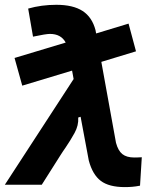

<svg xmlns="http://www.w3.org/2000/svg" viewBox="-41 -762 647 792"><path d="M50.8 -408.7 19 -522.9 230 -586.4Q210.9 -622.1 165 -622.1Q148.4 -622.1 95.2 -610.8L75.2 -726.6Q129.9 -742.2 191.4 -742.2Q260.3 -742.2 299.6 -716.8Q338.9 -691.4 353 -637.7L355.5 -624L489.3 -664.6L520 -550.3L377 -506.8L437.5 -172.9Q446.3 -140.1 463.9 -126.2Q481.4 -112.3 513.2 -112.3Q518.1 -112.3 525.1 -112.5Q532.2 -112.8 543.9 -113.3L536.6 3.9Q519.5 7.3 504.9 8.5Q490.2 9.8 474.1 9.8Q408.7 9.8 374.8 -15.9Q340.8 -41.5 325.2 -100.1L291.5 -280.3L281.7 -277.3Q283.7 -244.6 266.6 -213.6Q249.5 -182.6 229.5 -153.3Q223.6 -145 218.3 -137Q212.9 -128.9 208 -121.1L131.3 0H-21L262.7 -436L256.3 -470.7Z"/></svg>

Font: Cascadia Mono
Style: Bold Italic
Weight: 700
Italic angle: -10°
Monospace: yes
Designer: Aaron Bell
Foundry: Saja Typeworks
Version: Version 2404.023; ttfautohint (v1.8.4)